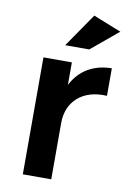

<svg xmlns="http://www.w3.org/2000/svg" viewBox="-86 -812 575 865"><g transform="rotate(10 201.5 -380.0)"><path d="M278 -606 402 -709 274 -760 168 -606ZM211 -432V-535H81V0H211V-258C211 -355 280 -421 393 -414V-540C310 -539 247 -502 211 -432Z"/></g></svg>

Font: Montserrat_SPRD_medium Medium
Style: Regular
Weight: 400
Designer: Julieta Ulanovsky edited by Nelly Hempel
Foundry: Julieta Ulanovsky
Version: Version 4.000;PS 004.000;hotconv 1.0.88;makeotf.lib2.5.64775